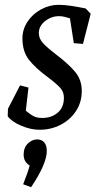

<svg xmlns="http://www.w3.org/2000/svg" viewBox="-20 -528 418 796"><path d="M12 -46 13 -77 63 -174 98 -165 87 -69Q106 -53 120 -46Q134 -39 155 -39Q194 -39 219.5 -61Q245 -83 245 -123Q245 -147 229 -164.5Q213 -182 177 -209Q128 -245 100.5 -279.5Q73 -314 73 -369Q73 -406 94 -438Q115 -470 150 -489Q185 -508 223 -508Q247 -508 276 -503.5Q305 -499 335 -493L356 -471L324 -346L286 -349L270 -452Q260 -455 248.5 -458Q237 -461 225 -461Q193 -461 167 -440.5Q141 -420 141 -391Q141 -368 158.5 -349Q176 -330 214 -301Q264 -263 291.5 -230Q319 -197 319 -151Q319 -104 295 -67.5Q271 -31 231 -10.5Q191 10 144 10Q107 10 67.5 -7Q28 -24 12 -46ZM76 236Q97 183 103 158Q78 143 78 113Q78 84 95.5 67Q113 50 134 50Q153 50 163.5 62.5Q174 75 174 98Q174 151 109 248Z"/></svg>

Font: Andada Pro
Style: Italic
Weight: 400
Italic angle: -7°
Designer: Carolina Giovagnoli
Foundry: Huerta Tipografica
Version: Version 3.005; ttfautohint (v1.8.4)